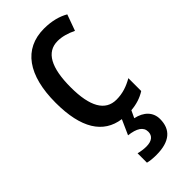

<svg xmlns="http://www.w3.org/2000/svg" viewBox="-249 -604 898 898"><g transform="rotate(-45 200.0 -155.0)"><path d="M336 133C336 88 305 56 253 45L270 9C306 6 338 -4 366 -22V-107C331 -87 297 -75 256 -75C182 -75 145 -140 145 -267C145 -397 181 -464 255 -464C284 -464 315 -455 346 -440L375 -520C344 -538 303 -550 251 -550C116 -550 44 -447 44 -266C44 -98 101 -8 209 7L176 81C227 87 255 104 255 136C255 164 235 179 199 179C183 179 163 176 148 172V234C163 238 182 240 205 240C294 240 336 202 336 133Z"/></g></svg>

Font: Noto Sans Gujarati UI Condensed Medium
Style: Regular
Weight: 500
Width: 3
Designer: Jelle Bosma - Monotype Design Team, Universal Thirst
Foundry: Monotype Imaging Inc.
Version: Version 2.106